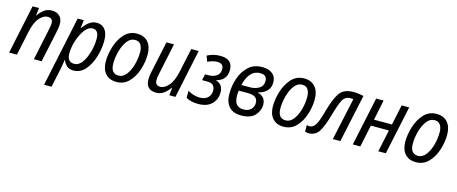

<svg xmlns="http://www.w3.org/2000/svg" viewBox="-45 -1178 4868 2044"><g transform="rotate(15 2389.5 -155.5)"><path d="M12 2H98L153 -259Q176 -370 220.5 -421Q265 -472 312 -472Q368 -472 368 -417Q368 -400 364 -379Q360 -358 356 -335L285 2H370L442 -335Q446 -357 450.5 -382.5Q455 -408 455 -430Q455 -488 422.5 -518Q390 -548 338 -548Q287 -548 250 -519Q213 -490 188 -452H186L197 -538H126Z M460 237H542L588 21Q592 1 596 -26Q600 -53 603 -74H607Q620 -39 648 -14.5Q676 10 720 10Q797 10 850 -51Q903 -112 930.5 -202Q958 -292 958 -380Q958 -462 924.5 -504Q891 -546 834 -546Q788 -546 751.5 -519Q715 -492 684 -448H680L691 -536H623ZM712 -61Q633 -61 633 -155Q633 -222 657 -297Q681 -372 720 -424Q759 -476 806 -476Q874 -476 874 -379Q874 -310 854 -236.5Q834 -163 797.5 -112Q761 -61 712 -61Z M1194 9Q1277 9 1332.5 -49Q1388 -107 1415 -192Q1442 -277 1442 -359Q1442 -447 1398.5 -496Q1355 -545 1279 -545Q1192 -545 1137 -483.5Q1082 -422 1056 -336Q1030 -250 1030 -175Q1030 -88 1073.5 -39.5Q1117 9 1194 9ZM1200 -62Q1113 -62 1113 -173Q1113 -237 1131.5 -307Q1150 -377 1186 -426Q1222 -475 1274 -475Q1319 -475 1338.5 -442.5Q1358 -410 1358 -365Q1358 -290 1338 -220.5Q1318 -151 1282.5 -106.5Q1247 -62 1200 -62Z M1633 10Q1682 10 1719 -18Q1756 -46 1781 -84H1785L1777 0H1844L1957 -536H1875L1820 -277Q1797 -166 1751.5 -114Q1706 -62 1659 -62Q1603 -62 1603 -121Q1603 -155 1613 -196L1685 -536H1602L1529 -195Q1524 -173 1521 -151Q1518 -129 1518 -109Q1518 10 1633 10Z M2096 10Q2194 10 2245 -41.5Q2296 -93 2296 -168Q2296 -259 2218 -281V-284Q2331 -314 2331 -426Q2331 -546 2194 -546Q2118 -546 2051 -511L2074 -448Q2130 -476 2180 -476Q2249 -476 2249 -413Q2249 -363 2212.5 -338.5Q2176 -314 2130 -314H2087L2072 -246H2130Q2176 -246 2195.5 -225Q2215 -204 2215 -168Q2215 -119 2183.5 -89.5Q2152 -60 2096 -60Q2056 -60 2022 -71.5Q1988 -83 1962 -99V-21Q2016 10 2096 10Z M2569 10Q2673 10 2721 -42.5Q2769 -95 2769 -158Q2769 -208 2744 -235Q2719 -262 2680 -271L2681 -274Q2740 -287 2775.5 -323Q2811 -359 2811 -418Q2811 -480 2769.5 -513Q2728 -546 2656 -546Q2564 -546 2505.5 -491.5Q2447 -437 2418.5 -353.5Q2390 -270 2390 -183Q2390 -91 2435 -40.5Q2480 10 2569 10ZM2489 -304Q2531 -478 2652 -478Q2727 -478 2727 -411Q2727 -356 2684.5 -330Q2642 -304 2583 -304ZM2576 -58Q2529 -58 2501.5 -87Q2474 -116 2474 -183Q2474 -197 2475 -211.5Q2476 -226 2478 -239H2581Q2688 -239 2688 -159Q2688 -118 2660 -88Q2632 -58 2576 -58Z M3036 9Q3119 9 3174.5 -49Q3230 -107 3257 -192Q3284 -277 3284 -359Q3284 -447 3240.5 -496Q3197 -545 3121 -545Q3034 -545 2979 -483.5Q2924 -422 2898 -336Q2872 -250 2872 -175Q2872 -88 2915.5 -39.5Q2959 9 3036 9ZM3042 -62Q2955 -62 2955 -173Q2955 -237 2973.5 -307Q2992 -377 3028 -426Q3064 -475 3116 -475Q3161 -475 3180.5 -442.5Q3200 -410 3200 -365Q3200 -290 3180 -220.5Q3160 -151 3124.5 -106.5Q3089 -62 3042 -62Z M3313 7Q3390 6 3428 -57Q3466 -120 3502 -248Q3536 -370 3563.5 -419.5Q3591 -469 3648 -469Q3666 -469 3680 -466L3579 0H3662L3775 -528Q3748 -534 3720.5 -537.5Q3693 -541 3663 -541Q3555 -541 3510 -474.5Q3465 -408 3428 -274Q3397 -157 3370.5 -112.5Q3344 -68 3304 -67Q3286 -67 3273 -73V-1Q3280 2 3290 4.5Q3300 7 3313 7Z M3799 0 3913 -536H3995L3949 -313H4147L4194 -536H4277L4163 0H4080L4132 -243H3933L3882 0Z M4495 9Q4578 9 4633.5 -49Q4689 -107 4716 -192Q4743 -277 4743 -359Q4743 -447 4699.5 -496Q4656 -545 4580 -545Q4493 -545 4438 -483.5Q4383 -422 4357 -336Q4331 -250 4331 -175Q4331 -88 4374.5 -39.5Q4418 9 4495 9ZM4501 -62Q4414 -62 4414 -173Q4414 -237 4432.5 -307Q4451 -377 4487 -426Q4523 -475 4575 -475Q4620 -475 4639.5 -442.5Q4659 -410 4659 -365Q4659 -290 4639 -220.5Q4619 -151 4583.5 -106.5Q4548 -62 4501 -62Z"/></g></svg>

Font: Noto Sans UI SemiCondensed
Style: Italic
Weight: 400
Width: 4
Italic angle: -12°
Designer: Monotype Design Team
Foundry: Monotype Imaging Inc.
Version: Version 1.901